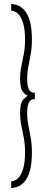

<svg xmlns="http://www.w3.org/2000/svg" viewBox="-20 -771 246 951"><path d="M35.5 160V127.5Q42 127.5 53 123.2Q64 119 75.8 104.5Q87.5 90 95.8 60.8Q104 31.5 104 -19Q104 -56.5 97.8 -88.5Q91.5 -120.5 85.5 -150.2Q79.5 -180 79.5 -211Q79.5 -257.5 92.5 -274.2Q105.5 -291 119 -296.5Q105.5 -300.5 92.5 -317.5Q79.5 -334.5 79.5 -381Q79.5 -412 85.5 -441.5Q91.5 -471 97.8 -502.8Q104 -534.5 104 -572Q104 -622.5 95.8 -651.8Q87.5 -681 75.8 -695.5Q64 -710 53 -714.2Q42 -718.5 35.5 -718.5V-751Q47.5 -751 64.5 -745.8Q81.5 -740.5 98.5 -723.2Q115.5 -706 126.8 -670.5Q138 -635 138 -574.5Q138 -535.5 132.2 -503.2Q126.5 -471 120.5 -441.2Q114.5 -411.5 114.5 -381Q114.5 -348 122.2 -329.8Q130 -311.5 152.5 -311.5V-280Q130 -280 122.2 -261.8Q114.5 -243.5 114.5 -211Q114.5 -180.5 120.5 -150.8Q126.5 -121 132.2 -88.2Q138 -55.5 138 -16.5Q138 44 126.8 79.5Q115.5 115 98.5 132.2Q81.5 149.5 64.5 154.8Q47.5 160 35.5 160Z"/></svg>

Font: Imbue 10pt Light
Style: Regular
Weight: 300
Designer: Tyler Finck
Foundry: Etcetera Type Company
Version: Version 1.102; ttfautohint (v1.8.3)